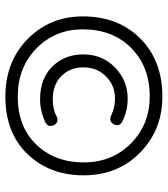

<svg xmlns="http://www.w3.org/2000/svg" viewBox="24 -614 610 697"><g transform="rotate(90 328.5 -266.0)"><path d="M331 19Q204 19 122 -62Q40 -143 40 -262Q40 -391 120.5 -471Q201 -551 331 -551Q452 -551 534.5 -470Q617 -389 617 -265Q617 -142 540 -61.5Q463 19 331 19ZM341 -107Q266 -107 222 -151.5Q178 -196 178 -264Q178 -333 225.5 -379Q273 -425 338 -425Q383 -425 421 -406Q441 -396 432 -375Q421 -355 400 -365Q370 -379 338 -379Q291 -379 258 -346.5Q225 -314 225 -264Q225 -216 256.5 -184.5Q288 -153 341 -153Q378 -153 403 -167Q424 -177 435 -157Q444 -136 424 -126Q384 -107 341 -107ZM331 -26Q441 -26 505.5 -93.5Q570 -161 570 -265Q570 -369 501 -437Q432 -505 331 -505Q222 -505 154.5 -437.5Q87 -370 87 -262Q87 -162 156 -94Q225 -26 331 -26Z"/></g></svg>

Font: Hoogli
Style: Regular
Weight: 400
Designer: Anand Singh Naorem
Foundry: Brand New Type
Version: Version 1.00 b007